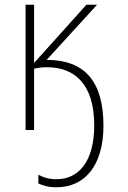

<svg xmlns="http://www.w3.org/2000/svg" viewBox="-20 -549 540 811"><path d="M219 242C338 242 417 150 417 -18C417 -206 337 -296 177 -296L390 -529H345L124 -283V-529H88V0H124V-259C138 -262 155 -265 178 -265C297 -265 378 -192 378 -19C378 132 313 208 219 208C186 208 162 200 142 189V226C163 235 182 242 219 242Z"/></svg>

Font: Noto Sans Mono ExtraCondensed ExtraLight
Style: Regular
Weight: 200
Width: 2
Designer: Monotype Design Team
Foundry: Monotype Imaging Inc.
Version: Version 2.014